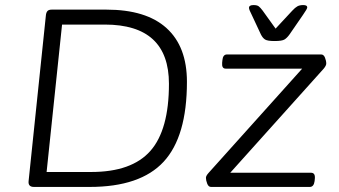

<svg xmlns="http://www.w3.org/2000/svg" viewBox="-20 -738 1339 758"><path d="M114 0Q90 0 93 -24L161 -676Q162 -688 167 -694Q172 -700 184 -700H400Q557 -700 637.5 -627Q718 -554 718 -415Q718 -199 626 -99.5Q534 0 334 0ZM164 -59H340Q500 -59 573.5 -142Q647 -225 647 -407Q647 -641 394 -641H225ZM813 0Q803 0 798 -13Q793 -26 793 -36Q793 -44 804 -56L1173 -467H871Q855 -467 857 -490L858 -500Q860 -523 876 -523H1248Q1258 -523 1263 -510.5Q1268 -498 1268 -487Q1268 -479 1258 -467L889 -56H1208Q1225 -56 1223 -33L1222 -23Q1219 0 1203 0ZM1177 -718Q1193 -718 1193 -709Q1193 -703 1176 -679L1123 -602Q1113 -588 1103 -582Q1093 -576 1064 -576Q1036 -576 1026.5 -582Q1017 -588 1010 -602L974 -679Q963 -700 963 -707Q963 -718 981 -718Q995 -718 1001.5 -713Q1008 -708 1017 -696L1068 -625L1134 -696Q1145 -708 1154 -713Q1163 -718 1177 -718Z"/></svg>

Font: Asap Semi Expanded Semi Expanded Light
Style: Italic
Weight: 300
Width: 6
Italic angle: -6°
Designer: Pablo Cosgaya
Foundry: Omnibus-Type
Version: Version 3.001; ttfautohint (v1.8.4.7-5d5b)